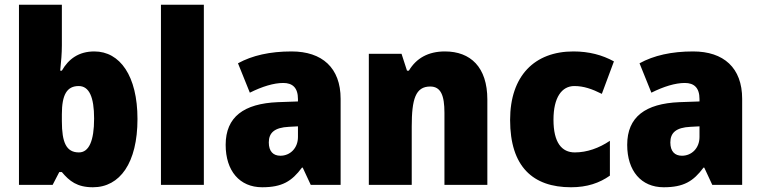

<svg xmlns="http://www.w3.org/2000/svg" viewBox="-20 -780 3210 810"><path d="M241 -588V-760H60V0H202L230 -54H241C273 -16 305 10 372 10C486 10 560 -93 560 -278C560 -460 486 -563 378 -563C312 -563 269 -531 241 -482H234C238 -520 241 -556 241 -588ZM312 -417C356 -417 377 -371 377 -280C377 -185 355 -137 313 -137C260 -137 241 -178 241 -269V-298C241 -380 262 -417 312 -417Z M840 0V-760H659V0Z M1210 -563C1119 -563 1044 -546 984 -513L1034 -389C1086 -415 1135 -430 1175 -430C1214 -430 1237 -410 1237 -362V-352L1152 -349C1009 -343 932 -287 932 -169C932 -59 991 10 1086 10C1170 10 1211 -15 1254 -73H1257L1291 0H1417V-363C1417 -494 1339 -563 1210 -563ZM1199 -245 1237 -247V-202C1237 -155 1204 -123 1163 -123C1133 -123 1114 -141 1114 -179C1114 -220 1138 -242 1199 -245Z M1857 -563C1786 -563 1736 -534 1705 -482H1697L1674 -553H1536V0H1717V-246C1717 -362 1733 -415 1795 -415C1840 -415 1855 -377 1855 -304V0H2036V-360C2036 -497 1965 -563 1857 -563Z M2389 10C2457 10 2509 -8 2553 -39V-186C2507 -155 2456 -137 2405 -137C2350 -137 2315 -178 2315 -275C2315 -369 2350 -417 2403 -417C2442 -417 2477 -405 2519 -384L2570 -521C2521 -548 2465 -563 2399 -563C2235 -563 2132 -460 2132 -274C2132 -77 2228 10 2389 10Z M2904 -563C2813 -563 2738 -546 2678 -513L2728 -389C2780 -415 2829 -430 2869 -430C2908 -430 2931 -410 2931 -362V-352L2846 -349C2703 -343 2626 -287 2626 -169C2626 -59 2685 10 2780 10C2864 10 2905 -15 2948 -73H2951L2985 0H3111V-363C3111 -494 3033 -563 2904 -563ZM2893 -245 2931 -247V-202C2931 -155 2898 -123 2857 -123C2827 -123 2808 -141 2808 -179C2808 -220 2832 -242 2893 -245Z"/></svg>

Font: Noto Sans Armenian SemiCondensed Black
Style: Regular
Weight: 900
Width: 4
Designer: Monotype Design Team
Foundry: Monotype Imaging Inc.
Version: Version 2.008